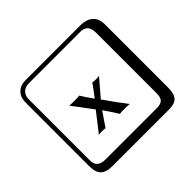

<svg xmlns="http://www.w3.org/2000/svg" viewBox="-209 -1030 1517 1517"><g transform="rotate(-45 550.0 -271.0)"><path d="M474 -199 470 -203 346 -368Q358 -365 404 -365Q446 -365 458 -368Q484 -325 528 -264Q578 -328 605 -368Q613 -365 647 -365Q672 -365 680 -368L557 -225L568 -211Q627 -125 694 -38Q683 -41 642 -41Q596 -41 584 -38Q548 -96 505 -158Q437 -60 423 -38Q416 -41 390 -41Q356 -41 349 -38L472 -196ZM249 -718Q204 -718 180 -694Q156 -670 156 -625V53Q156 97 179.5 116.5Q203 136 249 136H821Q866 136 885 117Q904 98 904 53V-625Q904 -671 884.5 -694.5Q865 -718 821 -718ZM1000 84Q1000 153 973.5 182.5Q947 212 881 212H249Q181 212 150.5 181.5Q120 151 120 84V-625Q120 -687 154 -720.5Q188 -754 249 -754H851Q897 -754 929.5 -741Q962 -728 981 -698.5Q1000 -669 1000 -625Z"/></g></svg>

Font: Libertinus Keyboard
Style: Regular
Weight: 700
Designer: Philipp H. Poll
Foundry: Khaled Hosny
Version: Version 6.7